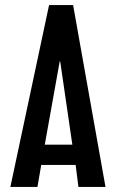

<svg xmlns="http://www.w3.org/2000/svg" viewBox="-20 -739 466 759"><path d="M174 -719H269L397 0H290L279 -87H143L128 0H21ZM157 -167H266L218 -496H216Z"/></svg>

Font: Osterbar
Style: Regular
Weight: 500
Width: 3
Designer: Peter Wiegel, Basierend auf Erbar schmal-halbfette Grotesk v. Jacob Erbar
Foundry: Peter Wiegel
Version: Version 1.0